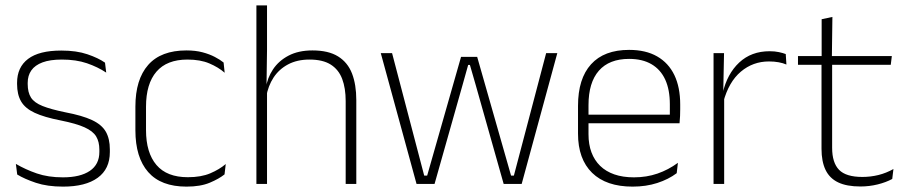

<svg xmlns="http://www.w3.org/2000/svg" viewBox="-20 -684 3374 714"><path d="M214.5 10Q156 10 113.5 -4.2Q71 -18.5 44 -35L39 -74.5Q75 -53.5 117 -39Q159 -24.5 214 -24.5Q278.5 -24.5 314 -48.5Q349.5 -72.5 349.5 -119V-127Q349.5 -157 337.5 -176.8Q325.5 -196.5 294.5 -210.5Q263.5 -224.5 206 -236Q144.5 -248 109 -264.5Q73.5 -281 58.5 -306.8Q43.5 -332.5 43.5 -371.5V-376Q43.5 -434 84.5 -465Q125.5 -496 208 -496Q264.5 -496 305 -482.2Q345.5 -468.5 370.5 -451L375 -414Q343.5 -435 303.2 -448.8Q263 -462.5 210 -462.5Q166 -462.5 138 -452Q110 -441.5 96.5 -422.2Q83 -403 83 -376V-371.5Q83 -340.5 95.2 -321.2Q107.5 -302 138.2 -289.8Q169 -277.5 222.5 -266.5Q286 -254.5 322.2 -237.5Q358.5 -220.5 373.5 -194.2Q388.5 -168 388.5 -128.5V-118.5Q388.5 -55.5 343.2 -22.8Q298 10 214.5 10Z M673.5 10Q578.5 10 531 -44.2Q483.5 -98.5 483.5 -199.5V-287.5Q483.5 -388.5 531 -442.5Q578.5 -496.5 673.5 -496.5Q707 -496.5 733.2 -489.5Q759.5 -482.5 779 -472.2Q798.5 -462 811.5 -451.5L815.5 -413.5Q792 -434 758.5 -448.2Q725 -462.5 677 -462.5Q600.5 -462.5 561.8 -417.5Q523 -372.5 523 -287V-200.5Q523 -116 561.8 -70.5Q600.5 -25 678.5 -25Q728 -25 762 -39.5Q796 -54 819.5 -74L815 -35.5Q794.5 -19 760 -4.5Q725.5 10 673.5 10Z M1265.5 0V-308Q1265.5 -356 1252.5 -390.5Q1239.5 -425 1210 -443.8Q1180.5 -462.5 1131 -462.5Q1085 -462.5 1051.2 -444.5Q1017.5 -426.5 997.2 -395.5Q977 -364.5 970 -324L956.5 -356H968.5Q974 -394 995.2 -426Q1016.5 -458 1053.2 -477.2Q1090 -496.5 1142 -496.5Q1201.5 -496.5 1237.2 -474.2Q1273 -452 1289 -410.8Q1305 -369.5 1305 -311.5V0ZM933.5 0V-664H973V-498.5L971 -359L973 -355V0Z M1529 0 1396 -486.5H1438L1557.5 -31H1568.5L1694.5 -472.5H1754.5L1880.5 -31H1891L2011 -486.5H2052.5L1920 0H1853L1749 -368L1727.5 -442.5H1721L1700 -367.5L1596 0Z M2332.5 10Q2234.5 10 2182 -41.2Q2129.5 -92.5 2129.5 -187V-290.5Q2129.5 -391.5 2178 -445Q2226.5 -498.5 2319.5 -498.5Q2381.5 -498.5 2423.8 -474.2Q2466 -450 2487.8 -404.8Q2509.5 -359.5 2509.5 -295.5V-278Q2509.5 -265.5 2509 -252.8Q2508.5 -240 2507 -225.5H2470.5Q2471 -245.5 2471 -263.2Q2471 -281 2471 -296Q2471 -350.5 2453.8 -388Q2436.5 -425.5 2402.8 -445.2Q2369 -465 2319.5 -465Q2245.5 -465 2207 -421Q2168.5 -377 2168.5 -293V-245V-239V-184.5Q2168.5 -147 2179.5 -117.5Q2190.5 -88 2211.8 -67.2Q2233 -46.5 2264.5 -35.5Q2296 -24.5 2337.5 -24.5Q2384.5 -24.5 2425 -38.5Q2465.5 -52.5 2501 -78.5L2496.5 -40Q2466 -17 2424.2 -3.5Q2382.5 10 2332.5 10ZM2149.5 -225.5V-257.5H2497V-225.5Z M2670 -305 2657 -334 2667.5 -337.5Q2684 -409.5 2729 -451.5Q2774 -493.5 2842 -493.5Q2861.5 -493.5 2876.5 -490.2Q2891.5 -487 2902 -483L2904.5 -444Q2892 -449.5 2875.5 -452.5Q2859 -455.5 2839.5 -455.5Q2780 -455.5 2735 -417.5Q2690 -379.5 2670 -305ZM2633.5 0V-486.5H2672.5L2669.5 -338L2673 -334.5V0Z M3180 9.5Q3128.5 9.5 3096.8 -5.8Q3065 -21 3050 -52.2Q3035 -83.5 3035 -130.5V-459H3074.5V-134.5Q3074.5 -79 3100.2 -52.5Q3126 -26 3187 -26Q3217.5 -26 3246.8 -33.2Q3276 -40.5 3302.5 -55.5L3298 -18.5Q3275 -6 3243.8 1.8Q3212.5 9.5 3180 9.5ZM2947.5 -443V-475.5H3296.5L3292.5 -443ZM3035.5 -469.5V-612.5L3075.5 -621L3073.5 -469.5Z"/></svg>

Font: Anek Gurmukhi ExtraLight
Style: Regular
Weight: 250
Designer: Sarang Kulkarni (Gurmukhi), Yesha Goshar (Latin)
Foundry: Ek Type
Version: Version 1.003